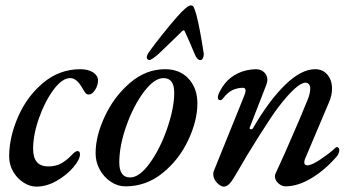

<svg xmlns="http://www.w3.org/2000/svg" viewBox="-20 -678 1321 713"><path d="M14 -97Q14 -168 47 -244Q80 -320 140.5 -370.5Q201 -421 278 -421Q308 -421 326 -409Q344 -397 344 -379Q344 -361 333 -344Q322 -327 310 -327Q302 -327 297.5 -332.5Q293 -338 284 -354Q264 -388 241 -388Q211 -388 179 -345Q147 -302 125 -240Q103 -178 103 -125Q103 -60 159 -60Q187 -60 207 -71Q227 -82 249 -105Q260 -117 268 -117Q277 -117 277 -105Q277 -86 252.5 -57Q228 -28 190.5 -6.5Q153 15 115 15Q91 15 67.5 0Q44 -15 29 -40.5Q14 -66 14 -97Z M335 -109Q335 -173 369.5 -246.5Q404 -320 463 -370.5Q522 -421 593 -421Q648 -421 680.5 -385.5Q713 -350 713 -294Q713 -230 679 -157.5Q645 -85 584 -35.5Q523 14 446 14Q417 14 391.5 -3Q366 -20 350.5 -48Q335 -76 335 -109ZM627 -334Q627 -388 587 -388Q553 -388 514.5 -337Q476 -286 449.5 -211.5Q423 -137 423 -75Q423 -19 463 -19Q498 -19 536.5 -72.5Q575 -126 601 -201.5Q627 -277 627 -334ZM709 -624Q722 -575 736 -483L737 -477Q735 -455 724 -455Q712 -455 703 -477Q687 -517 666 -562Q663 -569 656 -562Q633 -539 567 -476Q542 -455 535 -455Q531 -455 528 -458Q525 -461 525 -465Q525 -474 535 -487Q551 -510 583.5 -550.5Q616 -591 638 -616Q675 -658 689 -658Q696 -658 699.5 -651Q703 -644 709 -624Z M772 -31Q772 -39 774 -43L884 -315Q892 -334 892 -342Q892 -352 882 -352Q863 -352 844.5 -344Q826 -336 806 -310Q803 -306 798 -306Q790 -306 789 -314Q788 -323 797 -340Q806 -357 816 -369Q835 -392 864 -406Q893 -420 930 -421Q949 -421 961 -409.5Q973 -398 973 -381Q973 -375 969 -363L908 -206Q907 -205 907 -202Q907 -198 912 -198Q918 -198 920 -203Q980 -306 1039.5 -363.5Q1099 -421 1150 -421Q1179 -421 1196 -400.5Q1213 -380 1213 -349Q1213 -325 1203 -301L1117 -98Q1110 -84 1110 -75Q1110 -64 1121 -64Q1138 -64 1173 -88Q1208 -112 1222 -126Q1228 -132 1231 -132Q1234 -132 1237 -129Q1240 -126 1240 -122Q1240 -111 1233 -100Q1190 -49 1138.5 -17.5Q1087 14 1040 14Q1026 14 1013.5 2.5Q1001 -9 1001 -23Q1001 -30 1003 -33L1039 -112Q1101 -253 1123 -309Q1132 -331 1132 -349Q1132 -369 1115 -371Q1084 -371 1016 -283Q994 -255 944.5 -177Q895 -99 854 -27Q842 -6 832 4.5Q822 15 811 15Q799 15 785.5 0.5Q772 -14 772 -31Z"/></svg>

Font: EB Garamond Medium
Style: Italic
Weight: 500
Italic angle: -17.2°
Designer: Georg Duffner and Octavio Pardo
Foundry: Georg Duffner
Version: Version 1.000